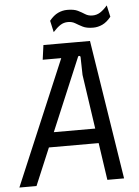

<svg xmlns="http://www.w3.org/2000/svg" viewBox="-73 -915 698 961"><g transform="rotate(-5 275.5 -435.0)"><path d="M-15 0 281 -700H401L511 0H427L349 -534L347 -623Q347 -629 341.5 -630Q336 -631 334 -625L71 0ZM119 -187 152 -261H418L429 -187ZM157 -627 167 -700H308L301 -627ZM224 -760 211 -818Q232 -844 254.5 -854.5Q277 -865 301 -865Q335 -865 354 -855.5Q373 -846 388.5 -836Q404 -826 425 -826Q446 -826 463.5 -837Q481 -848 500 -870L513 -812Q492 -786 469.5 -775.5Q447 -765 423 -765Q390 -765 370.5 -775Q351 -785 335.5 -794.5Q320 -804 299 -804Q278 -804 261 -793Q244 -782 224 -760Z"/></g></svg>

Font: Finlandica
Style: Italic
Weight: 400
Italic angle: -8°
Designer: Niklas Ekholm, Juho Hiilivirta, Jaakko Suomalainen
Foundry: Helsinki Type Studio
Version: Version 1.064